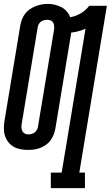

<svg xmlns="http://www.w3.org/2000/svg" viewBox="-21 -765 571 990"><path d="M241 205V125H297L420 -617Q402 -609 383.5 -604Q365 -599 346 -597Q346 -596 346 -595.5Q346 -595 346 -594L264 -99Q261 -84 255 -69Q249 -54 239 -40.5Q229 -27 215 -17.5Q201 -8 185.5 -2Q170 4 154.5 6Q139 8 123 8Q104 8 85 4.5Q66 1 50 -8Q34 -17 22.5 -31.5Q11 -46 5 -64Q-1 -82 -1 -101.5Q-1 -121 2 -141L84 -636Q87 -651 93 -666.5Q99 -682 109 -695Q119 -708 133 -717.5Q147 -727 162.5 -733Q178 -739 194 -742Q210 -745 225 -745Q244 -745 262 -740.5Q280 -736 295.5 -728Q311 -720 323 -706.5Q335 -693 341 -676Q369 -681 395 -696Q421 -711 439 -735H530L388 125H417V205ZM125 -72Q134 -72 142.5 -74.5Q151 -77 158 -82.5Q165 -88 169.5 -96Q174 -104 175 -113L257 -608Q259 -618 258.5 -628Q258 -638 254 -646.5Q250 -655 241 -659Q232 -663 222 -663Q213 -663 204.5 -660.5Q196 -658 189 -652.5Q182 -647 178 -639Q174 -631 173 -622L91 -127Q89 -118 89.5 -108Q90 -98 94 -89.5Q98 -81 106.5 -76.5Q115 -72 125 -72Z"/></svg>

Font: Iosevka Slab Medium Oblique
Style: Regular
Weight: 500
Italic angle: -9°
Monospace: yes
Designer: Belleve Invis
Foundry: Belleve Invis
Version: Version 11.1.1; ttfautohint (v1.8.3)